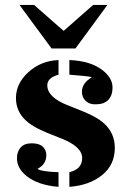

<svg xmlns="http://www.w3.org/2000/svg" viewBox="-20 -741 508 769"><path d="M214.4 -441.9Q169.4 -429.7 169.4 -399.4Q169.4 -350.6 254.9 -317.9Q322.3 -292 350.3 -277.6Q378.4 -263.2 397.5 -246.1Q439.9 -207 439.9 -148.9Q439.9 -80.1 387.7 -38.6Q336.9 1.5 257.8 7.3V-51.3Q309.1 -63.5 309.1 -107.9Q309.1 -153.8 225.1 -186.5Q159.2 -211.9 131.6 -226.1Q104 -240.2 85.4 -256.8Q43.9 -293.9 43.9 -348.1Q43.9 -406.7 93.8 -452.1Q144 -497.6 214.4 -500.5ZM348.1 -431.6Q337.4 -436 257.8 -441.9V-500.5Q342.8 -497.1 390.6 -460Q430.7 -428.7 430.7 -390.6Q430.7 -343.3 394.5 -328.1Q381.8 -323.2 359.4 -323.2Q336.9 -323.2 322.5 -337.6Q308.1 -352.1 308.1 -373Q308.1 -408.7 348.1 -431.6ZM130.4 -64.9Q143.1 -53.7 214.4 -51.3V7.3Q133.3 1 86.9 -35.6Q47.9 -66.9 47.9 -106.9Q47.9 -133.3 62.5 -150.1Q77.1 -167 106.9 -167Q136.7 -167 151.1 -153.8Q165.5 -140.6 165.5 -119.6Q165.5 -83 130.4 -64.9ZM116.7 -721.2 234.9 -617.2 353 -721.2H410.2L282.2 -546.9H186.5L58.1 -721.2Z"/></svg>

Font: Stardos Stencil
Style: Bold
Weight: 700
Designer: vernon adams
Foundry: vernon adams
Version: Version 1.000